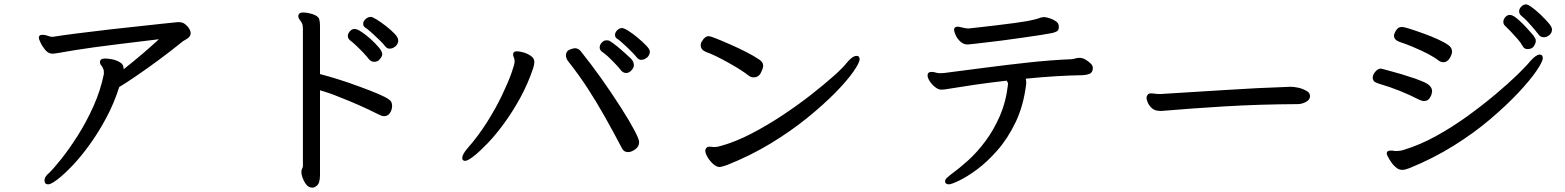

<svg xmlns="http://www.w3.org/2000/svg" viewBox="-20 -789 7140 876"><path d="M436 -506Q436 -522 460 -522Q472 -522 491 -518.5Q510 -515 527 -505Q544 -495 544 -477Q544 -475 544 -473Q634 -544 705 -610Q488 -584 408 -573Q328 -562 244 -547Q224 -544 222 -544Q220 -544 220 -544Q201 -544 187 -560.5Q173 -577 165 -594.5Q157 -612 157 -616Q157 -626 165 -629Q168 -630 175 -630Q188 -630 206 -623Q211 -621 217 -621H221Q302 -634 484 -655Q673 -676 722.5 -681Q772 -686 791 -688H796Q813 -688 825 -678.5Q837 -669 843.5 -657.5Q850 -646 850 -638Q850 -621 830 -610Q826 -607 820 -604Q814 -601 810 -597Q707 -514 598 -440Q553 -409 524 -392Q501 -319 465.5 -252.5Q430 -186 390 -130.5Q350 -75 311.5 -34.5Q273 6 243 29Q213 52 200.5 52Q188 52 185 44Q183 39 183 35Q183 25 189 16Q195 7 203 1Q224 -19 259.5 -63.5Q295 -108 334.5 -170Q374 -232 406.5 -304.5Q439 -377 454 -452V-455Q454 -470 452 -473Q452 -473 451 -474Q448 -484 442 -490.5Q436 -497 436 -506Z M1362 -659Q1362 -674 1357.5 -683Q1353 -692 1347 -699.5Q1341 -707 1341 -716Q1341 -720 1343 -723Q1346 -732 1364 -732Q1376 -732 1389 -729Q1428 -721 1436 -703Q1440 -691 1440 -673V-451Q1522 -430 1617 -395Q1730 -354 1753 -336Q1763 -330 1766 -322Q1769 -314 1769 -306Q1769 -289 1759.5 -274Q1750 -259 1733 -259Q1725 -259 1718 -262L1705 -268Q1624 -309 1529 -346Q1483 -365 1440 -377V11Q1440 29 1435.5 43.5Q1431 58 1413 66Q1410 67 1405 67Q1389 67 1379 55Q1364 38 1356 7Q1355 3 1355 -5Q1355 -13 1358.5 -19.5Q1362 -26 1362 -31ZM1785 -578Q1784 -577 1776 -572Q1768 -567 1757 -567Q1747 -567 1738 -577Q1725 -595 1681 -635Q1654 -659 1645.5 -664Q1637 -669 1637 -680.5Q1637 -692 1648 -702Q1659 -712 1672 -712Q1679 -712 1698.5 -700Q1718 -688 1740.5 -670.5Q1763 -653 1780 -635.5Q1797 -618 1797 -604Q1797 -590 1785 -578ZM1724 -542Q1724 -533 1714 -520Q1704 -507 1687 -507Q1674 -507 1664 -518Q1646 -542 1603 -583Q1589 -596 1576 -606Q1567 -614 1567 -625Q1567 -636 1576.5 -646.5Q1586 -657 1597.5 -657Q1609 -657 1629.5 -643.5Q1650 -630 1671 -611Q1692 -592 1708 -573Q1724 -554 1724 -542Z M2933 -527Q2932 -526 2924 -521Q2916 -516 2905 -516Q2895 -516 2886 -526Q2874 -542 2841.5 -573Q2809 -604 2796 -612Q2786 -618 2786 -629.5Q2786 -641 2796 -651Q2806 -661 2818 -661Q2827 -661 2847.5 -648Q2868 -635 2889.5 -617Q2911 -599 2928 -581.5Q2945 -564 2945 -554Q2945 -539 2933 -527ZM2765 -600Q2787 -587 2840 -539Q2861 -521 2866.5 -511.5Q2872 -502 2872 -491Q2872 -480 2861 -468Q2850 -456 2837 -456Q2824 -456 2814 -467Q2796 -491 2753 -532Q2736 -547 2725 -554Q2716 -562 2716 -573Q2716 -584 2725.5 -594.5Q2735 -605 2747 -605Q2759 -605 2765 -600ZM2896 -141Q2896 -120 2878 -107.5Q2860 -95 2846 -95Q2826 -95 2818 -112Q2777 -190 2739.5 -256.5Q2702 -323 2661.5 -385.5Q2621 -448 2571 -511Q2562 -524 2562 -536Q2562 -556 2580 -563Q2596 -569 2603 -569Q2619 -569 2630 -555Q2726 -435 2815 -295Q2852 -237 2874 -195.5Q2896 -154 2896 -141ZM2102 -55Q2097 -55 2093 -58Q2089 -61 2089 -68Q2089 -84 2111 -110Q2162 -168 2202 -231.5Q2242 -295 2270 -353.5Q2298 -412 2313 -454Q2328 -496 2328 -508Q2328 -520 2324.5 -527Q2321 -534 2321 -539Q2321 -545 2323 -549Q2328 -555 2338.5 -555Q2349 -555 2367.5 -550Q2386 -545 2402 -534Q2418 -523 2418 -506Q2418 -495 2412 -476Q2388 -405 2353 -341.5Q2318 -278 2279.5 -225.5Q2241 -173 2205 -135.5Q2169 -98 2141.5 -76.5Q2114 -55 2102 -55Z M3418 -436Q3407 -436 3397 -443Q3366 -468 3305 -502Q3239 -539 3201 -552Q3201 -552 3201 -552Q3177 -562 3177 -582Q3177 -594 3183 -601Q3196 -624 3214 -624Q3226 -624 3312 -586Q3349 -570 3385 -551.5Q3421 -533 3443 -518Q3462 -506 3462 -489Q3462 -478 3451.5 -457Q3441 -436 3418 -436ZM3264 -27Q3263 -27 3263 -27Q3249 -27 3233.5 -41Q3218 -55 3208 -72.5Q3198 -90 3198 -100.5Q3198 -111 3205 -116Q3211 -120 3216.5 -120Q3222 -120 3227 -119Q3232 -118 3238 -118Q3252 -118 3268 -123Q3334 -141 3406.5 -178.5Q3479 -216 3550 -263Q3621 -310 3681.5 -357.5Q3742 -405 3784.5 -443Q3827 -481 3842 -501Q3869 -534 3888 -534Q3896 -534 3899 -529.5Q3902 -525 3902 -519Q3902 -503 3873.5 -462Q3845 -421 3791.5 -366.5Q3738 -312 3663.5 -251.5Q3589 -191 3497 -135Q3405 -79 3297 -36Q3270 -27 3264 -27Z M4743 -711Q4753 -711 4768.5 -706Q4784 -701 4797.5 -692Q4811 -683 4811 -666.5Q4811 -650 4800 -645Q4790 -640 4779 -638Q4751 -632 4641.5 -616.5Q4532 -601 4493 -597Q4401 -586 4395 -586Q4376 -586 4361.5 -599.5Q4347 -613 4340 -629Q4333 -645 4333 -652Q4333 -663 4341 -666Q4349 -669 4368 -664Q4387 -659 4398 -659Q4400 -659 4403 -659.5Q4406 -660 4411.5 -660.5Q4417 -661 4448 -664.5Q4479 -668 4522 -673Q4623 -685 4668 -693Q4712 -702 4721 -706Q4726 -709 4731 -709L4740 -711ZM4212 -445Q4212 -461 4231 -461Q4240 -461 4253 -457Q4262 -455 4269 -455Q4276 -455 4279.5 -455.5Q4283 -456 4288 -456Q4375 -467 4473.5 -480Q4572 -493 4673.5 -504Q4775 -515 4871 -519Q4879 -520 4887 -522.5Q4895 -525 4904 -525H4907Q4919 -525 4932 -517.5Q4945 -510 4955.5 -500Q4966 -490 4966 -480V-478Q4966 -459 4951 -452Q4938 -447 4920 -446Q4798 -444 4660 -430Q4662 -423 4662 -414V-407V-406Q4650 -307 4614 -232Q4578 -157 4530.5 -103Q4483 -49 4436.5 -15Q4390 19 4355 35.5Q4320 52 4309.5 52Q4299 52 4294 46Q4292 43 4292 38Q4292 29 4302 21Q4314 10 4325 2Q4357 -21 4397.5 -57.5Q4438 -94 4476 -145Q4514 -196 4542 -260.5Q4570 -325 4579 -404V-406Q4579 -413 4573 -421Q4494 -412 4425 -402L4303 -383Q4288 -380 4274.5 -380Q4261 -380 4246 -392Q4231 -404 4221.5 -419Q4212 -434 4212 -445Z M5870 -393Q5883 -393 5902.5 -389Q5922 -385 5938 -376Q5957 -367 5957 -350.5Q5957 -334 5938.5 -324Q5920 -314 5901 -314Q5721 -313 5565.5 -303.5Q5410 -294 5294 -284Q5287 -283 5282 -283H5272Q5249 -283 5235.5 -295.5Q5222 -308 5216.5 -321.5Q5211 -335 5211 -342.5Q5211 -350 5216 -356.5Q5221 -363 5230 -363Q5239 -363 5249.5 -361.5Q5260 -360 5270 -360H5274Q5414 -368 5564.5 -378Q5715 -388 5867 -393Q5868 -393 5870 -393Z M7061 -655Q7061 -639 7049 -629Q7037 -619 7024 -619Q7009 -619 7001 -630Q6987 -649 6951 -689Q6936 -705 6920 -718Q6911 -726 6911 -737.5Q6911 -749 6921 -759Q6931 -769 6943 -769Q6951 -769 6969.5 -755.5Q6988 -742 7008.5 -722.5Q7029 -703 7045 -684.5Q7061 -666 7061 -655ZM6984 -615Q6987 -611 6987 -601.5Q6987 -592 6978.5 -578.5Q6970 -565 6949 -565Q6934 -565 6926.5 -579.5Q6919 -594 6904 -611Q6867 -653 6847 -671Q6839 -678 6839 -689.5Q6839 -701 6848 -711Q6857 -721 6868.5 -721Q6880 -721 6897 -708Q6925 -686 6964 -641Q6979 -625 6984 -615ZM6565 -505Q6555 -505 6543 -513Q6510 -540 6424 -576Q6390 -590 6365 -598Q6340 -607 6340 -627Q6340 -630 6343.5 -639Q6347 -648 6354.5 -657Q6362 -666 6377 -666Q6392 -666 6475 -636Q6509 -624 6540.5 -609.5Q6572 -595 6587 -584Q6605 -572 6605 -554Q6605 -541 6594 -523Q6583 -505 6565 -505ZM6307 -89Q6307 -102 6325 -102H6331Q6335 -102 6338.5 -101Q6342 -100 6344 -100H6351Q6370 -100 6387 -106Q6459 -128 6532.5 -168.5Q6606 -209 6675 -259Q6744 -309 6803 -358.5Q6862 -408 6903.5 -448.5Q6945 -489 6961 -509Q6988 -540 7005 -540Q7019 -540 7019 -524Q7019 -508 6990 -465.5Q6961 -423 6907.5 -366Q6854 -309 6779.5 -245.5Q6705 -182 6612 -124Q6519 -66 6411 -22Q6390 -14 6379 -14Q6368 -14 6360.5 -17.5Q6353 -21 6342 -31.5Q6331 -42 6319 -62Q6307 -82 6307 -89ZM6514 -373V-372L6512 -362Q6510 -351 6501.5 -339.5Q6493 -328 6476 -328Q6469 -328 6455 -334Q6368 -379 6272 -407Q6262 -410 6253 -415Q6243 -422 6243 -435Q6243 -448 6255 -462Q6267 -476 6279 -476Q6283 -476 6308 -469Q6374 -452 6438 -430Q6477 -416 6493 -406Q6514 -392 6514 -373Z"/></svg>

Font: Moon Stars Kai
Style: Bold
Weight: 700
Designer: GuiWonder
Version: Version 1.101